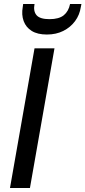

<svg xmlns="http://www.w3.org/2000/svg" viewBox="-20 -942 428 962"><path d="M30 0 153 -700H253L130 0ZM215 -769Q168 -769 139 -787Q110 -805 98.5 -836.5Q87 -868 94 -907L96 -922H153Q146 -886 163 -866Q180 -846 228 -846Q276 -846 300 -866Q324 -886 331 -922H388L385 -907Q379 -867 356 -836Q333 -805 297 -787Q261 -769 215 -769Z"/></svg>

Font: DM Sans 11pt Medium
Style: Italic
Weight: 500
Italic angle: -10°
Version: Version 4.004;gftools[0.9.30]